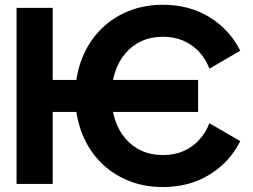

<svg xmlns="http://www.w3.org/2000/svg" viewBox="-20 -755 1040 788"><path d="M393.3 -427H649.2H793.1V-295.7H649.2H393.3ZM648.6 -604.1Q599.8 -604.1 560.8 -586.2Q521.9 -568.3 494.2 -535.7Q466.6 -503.1 452.1 -458.8Q437.5 -414.5 437.5 -361.3Q437.5 -308.2 452.1 -263.9Q466.6 -219.5 494.2 -187Q521.9 -154.4 560.8 -136.5Q599.8 -118.6 648.6 -118.6Q695 -118.6 732.2 -134.6Q769.4 -150.6 796.8 -180.1Q824.1 -209.6 839.5 -249.4L966.1 -175.8Q922.6 -89.1 839.8 -38.2Q757 12.7 648.6 12.7Q569.3 12.7 503.4 -14.9Q437.5 -42.5 389.4 -92.7Q341.3 -142.9 315.2 -211.2Q289.1 -279.6 289.1 -361.3Q289.1 -443.1 315.2 -511.4Q341.3 -579.8 389.4 -630Q437.5 -680.2 503.4 -707.8Q569.3 -735.4 648.6 -735.4Q757 -735.4 839.8 -684.5Q922.6 -633.6 966.1 -546.9L839.5 -473.2Q824.1 -513.3 796.8 -542.7Q769.4 -572.1 732.2 -588.1Q695 -604.1 648.6 -604.1ZM196.3 -427H339.7V-295.7H196.3ZM196.3 -239.3V0H47.9V-722.7H196.3Z"/></svg>

Font: Giphurs SC
Style: Regular
Weight: 400
Version: Version 0.920